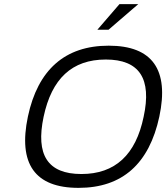

<svg xmlns="http://www.w3.org/2000/svg" viewBox="-20 -900 804 929"><path d="M360 9C148 9 67 -108 115 -336C163 -562 294 -679 506 -679C718 -679 799 -562 751 -336C702 -108 572 9 360 9ZM191 -335C152 -151 210 -58 374 -58C537 -58 637 -151 675 -335C715 -519 655 -612 492 -612C328 -612 230 -519 191 -335ZM451 -756H505L649 -880H558Z"/></svg>

Font: LT Wave Text Light Italic
Style: Regular
Weight: 300
Designer: Daniel Lyons
Version: Version 2.5 (Glyphs App)